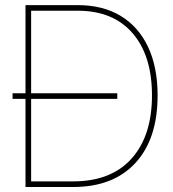

<svg xmlns="http://www.w3.org/2000/svg" viewBox="-20 -748 691 768"><path d="M272.5 0H82V-727.5H291Q391.6 -727.5 462.9 -684.3Q534.2 -641.1 572.3 -560.3Q610.4 -479.5 610.4 -366.2Q610.4 -192.4 521.7 -96.2Q433.1 0 272.5 0ZM104.5 -22.5H272.5Q424.3 -22.5 506.1 -113.5Q587.9 -204.6 587.9 -366.2Q587.9 -525.4 510.3 -615.2Q432.6 -705.1 291 -705.1H104.5ZM30.3 -352.5V-375H449.2V-352.5Z"/></svg>

Font: Inter Display Thin
Style: Regular
Weight: 100
Designer: Rasmus Andersson
Foundry: rsms
Version: Version 4.000;git-a52131595